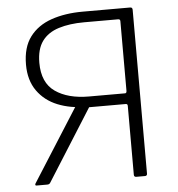

<svg xmlns="http://www.w3.org/2000/svg" viewBox="-53 -792 782 842"><g transform="rotate(-5 338.5 -371.0)"><path d="M513 0Q503 0 503 -10V-313Q503 -322 495 -322H324L322 -325Q252 -325 196 -347.5Q140 -370 107 -416.5Q74 -463 74 -532Q74 -608 108.5 -654Q143 -700 203.5 -721Q264 -742 342 -742H551Q561 -742 561 -731V-9Q561 -5 558.5 -2.5Q556 0 552 0ZM74 0Q70 0 69 -2.5Q68 -5 70 -9L286 -349L348 -345L134 -6Q130 0 121 0ZM337 -369H496Q503 -369 503 -380V-686Q503 -695 494 -695H344Q280 -695 232 -680Q184 -665 158.5 -630Q133 -595 133 -535Q133 -447 189 -408Q245 -369 337 -369Z"/></g></svg>

Font: Libre Franklin ExtraLight
Style: Regular
Weight: 250
Designer: Pablo Impallari, Rodrigo Fuenzalida, Nhung Nguyen
Foundry: Impallari Type
Version: Version 3.000